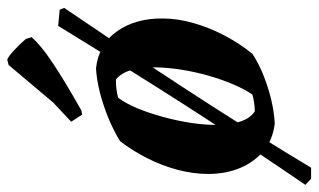

<svg xmlns="http://www.w3.org/2000/svg" viewBox="-190 -560 857 516"><g transform="rotate(-90 238.0 -301.5)"><path d="M16.2 106.6 -0.2 91.1Q45 24.9 89.4 -41.8Q133.7 -108.6 177 -175Q220.3 -241.5 262.4 -308.2Q304.4 -375 345.8 -441.4Q387.1 -507.9 427 -573.2L470.5 -569L475.3 -557Q433.8 -496 389.3 -429.8Q344.7 -363.6 299.5 -295Q254.3 -226.4 210.1 -157.6Q165.9 -88.7 124.4 -22Q82.9 44.7 45.9 106.6ZM164.9 8.9Q121.4 3.9 91.4 -20.8Q61.4 -45.4 45.2 -84Q29 -122.6 29 -169.9Q29 -210 40.1 -252.1Q51.2 -294.2 71.5 -334.2Q91.8 -374.2 117.3 -407Q146.9 -425 180.5 -438.7Q214.1 -452.4 248.5 -461.2Q283 -469.9 312.9 -471.5Q378.1 -464.1 412.9 -414.3Q447.7 -364.6 446.8 -291.7Q446.8 -252.1 434.4 -209.1Q422.1 -166 400.6 -125.2Q379.1 -84.5 351.7 -51.1Q326.9 -34.7 294.7 -21.7Q262.6 -8.8 229.1 -0.7Q195.7 7.3 164.9 8.9ZM197.2 -44.7Q209.1 -44.7 221.6 -46.7Q234.2 -48.7 242.5 -51.3Q256.8 -72.2 269.9 -103Q283 -133.8 293.3 -169.8Q303.5 -205.8 309.3 -242.5Q315 -279.2 315.5 -311Q316 -348.4 308.3 -376.2Q300.6 -403.9 282.7 -418Q269.3 -418 256.6 -416.5Q244 -415 233.8 -412Q218.5 -391.6 205.4 -360.1Q192.3 -328.5 182.3 -291.6Q172.3 -254.6 166.5 -217.9Q160.8 -181.1 160.8 -148.8Q160.8 -112.9 169.3 -85.4Q177.7 -57.8 197.2 -44.7ZM188.3 -508.8 169.4 -538.2 220.7 -586.3 321.9 -706.4 336.4 -710Q345.1 -706.7 361.4 -691.6Q377.7 -676.4 391.8 -660.1L396.6 -644.4Q387.6 -633.9 371 -620Q354.5 -606 330 -589.7Q305.6 -573.3 273.2 -553.6Q240.8 -533.9 199.5 -510.8Z"/></g></svg>

Font: Labrada
Style: Italic
Weight: 400
Italic angle: -7°
Designer: Mercedes Jáuregui
Foundry: Omnibus-Type Team
Version: Version 1.000